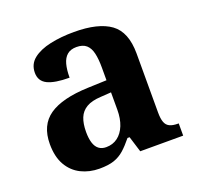

<svg xmlns="http://www.w3.org/2000/svg" viewBox="-103 -660 806 782"><g transform="rotate(-20 300.0 -269.5)"><path d="M201.5 10Q158.1 10 122.3 -7.8Q86.5 -25.6 65.6 -61.8Q44.8 -98 44.8 -153.1Q44.8 -234.6 100.3 -273.2Q155.9 -311.7 269 -315.8L350.6 -318.8V-374.2Q350.6 -410.7 344.8 -435.9Q339.1 -461.1 324.1 -474.5Q309 -487.9 281.5 -487.9Q256.1 -487.9 241 -475Q226 -462.2 219.5 -438.3Q213 -414.4 213 -380Q149.5 -380 118.1 -395.4Q86.8 -410.8 86.8 -446.9Q86.8 -484.1 114.8 -506.4Q142.9 -528.7 189.8 -538.8Q236.8 -548.9 292.9 -548.9Q398.2 -548.9 450.7 -510.8Q503.1 -472.6 503.1 -379.1V-123.9Q503.1 -96.4 508.9 -81.1Q514.6 -65.8 528 -59.4Q541.4 -53 563.4 -53H567V0H380.9L359.7 -68.6H350.6Q329 -41.8 309.3 -24.3Q289.6 -6.9 264.8 1.6Q240 10 201.5 10ZM256.9 -63Q285.8 -63 306.9 -78.9Q328 -94.7 339.6 -123.6Q351.1 -152.5 351.1 -191V-266.2L306.2 -263.2Q266.1 -261.2 243.2 -247.6Q220.2 -234.1 210.3 -209.6Q200.4 -185.1 200.4 -149.1Q200.4 -121 206.5 -101.6Q212.6 -82.3 225.2 -72.7Q237.9 -63 256.9 -63Z"/></g></svg>

Font: Noto Serif Ethiopic
Style: Regular
Weight: 400
Designer: Monotype Design Team
Foundry: Monotype Imaging Inc.
Version: Version 2.102